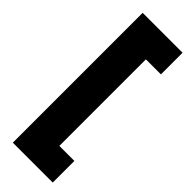

<svg xmlns="http://www.w3.org/2000/svg" viewBox="-312 -862 1004 1004"><g transform="rotate(45 190.0 -360.0)"><path d="M350 120H55V-840H350V-680H239V-40H350Z"/></g></svg>

Font: Tanohe Sans ExtraBold
Style: Regular
Weight: 800
Designer: Village Type and Design LLC & Cristiano Sobral
Foundry: Cooper Hewitt Smithsonian Design Museum
Version: Version 1.00;September 29, 2021;FontCreator 13.0.0.2655 64-b